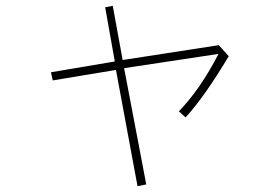

<svg xmlns="http://www.w3.org/2000/svg" viewBox="-20 -552 960 659"><path d="M482 81 452 87 378 -312 161 -276 155 -304 374 -341 341 -527 367 -532 401 -346 731 -397 765 -359Q682 -220 617 -149L594 -170Q667 -245 730 -367L406 -318Z"/></svg>

Font: LINE Seed Sans KR Thin
Style: Regular
Weight: 250
Designer: LINE BX Design & Sandoll Inc & Dalton Maag Ltd
Foundry: Sandoll Inc.
Version: Version 1.000